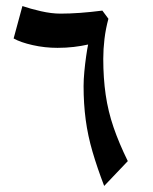

<svg xmlns="http://www.w3.org/2000/svg" viewBox="-20 -614 506 634"><path d="M324 0Q301 -60 285.5 -113Q270 -166 263 -218.5Q256 -271 256 -330Q256 -351 258.5 -377.5Q261 -404 264.5 -428.5Q268 -453 271 -467Q249 -462 223.5 -459Q198 -456 170 -456Q128 -456 88 -465Q48 -474 25 -487L54 -594Q80 -585 115 -577Q150 -569 180 -569Q210 -569 244.5 -571.5Q279 -574 318 -579L338 -552Q329 -519 325 -485.5Q321 -452 321 -420Q321 -356 329 -301Q337 -246 355 -193.5Q373 -141 402 -82Z"/></svg>

Font: Noto Naskh Arabic SemiBold
Style: Regular
Weight: 600
Designer: Monotype Design Team, David Williams, Mohamad Dakak and Nizar Qandah
Foundry: Monotype Imaging Inc.
Version: Version 2.016